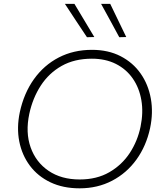

<svg xmlns="http://www.w3.org/2000/svg" viewBox="-20 -990 858 1019"><path d="M402.5 9.5Q314.5 9.5 247.5 -22.5Q180.5 -54.5 138.5 -110.8Q96.5 -167 82.2 -239.8Q68 -312.5 85 -394Q107 -495.5 160.2 -570Q213.5 -644.5 292 -685Q370.5 -725.5 468 -725.5Q554.5 -725.5 620 -691.8Q685.5 -658 726.2 -600Q767 -542 780.5 -467Q794 -392 776.5 -309.5Q756 -215 704.2 -143.2Q652.5 -71.5 575.2 -31Q498 9.5 402.5 9.5ZM403 -37.5Q493.5 -37.5 560.2 -76Q627 -114.5 668.8 -178.2Q710.5 -242 726 -318Q741.5 -393 730.2 -458.5Q719 -524 684.5 -573.5Q650 -623 595 -650.8Q540 -678.5 467.5 -678.5Q375 -678.5 307.2 -640.2Q239.5 -602 196.5 -535.8Q153.5 -469.5 135.5 -386Q114.5 -287 142.5 -208Q170.5 -129 238 -83.2Q305.5 -37.5 403 -37.5ZM441.5 -792.5Q412.5 -836 383.2 -880.2Q354 -924.5 324.5 -969.5H375Q401 -926.5 427.5 -882Q454 -837.5 480.5 -793.5ZM613 -792.5Q589 -837 564.8 -881.5Q540.5 -926 516.5 -969.5H565Q586 -926.5 607.2 -882Q628.5 -837.5 650 -793.5Z"/></svg>

Font: Commissioner ExtraLight
Style: Italic
Weight: 200
Italic angle: -12°
Designer: Kostas Bartsokas
Foundry: Kostas Bartsokas
Version: Version 1.000; ttfautohint (v1.8.3)